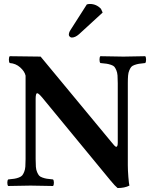

<svg xmlns="http://www.w3.org/2000/svg" viewBox="-20 -928 766 960"><path d="M21 2Q16.6 -2.4 16.6 -14.4Q16.6 -26.4 21 -30.8Q41 -32.7 52 -34.4Q63 -36.1 74.5 -40.5Q85.9 -44.9 91.1 -51Q96.2 -57.1 100.8 -68.4Q105.5 -79.6 106.7 -94.7Q107.9 -109.9 107.9 -132.8V-549.8Q103 -571.3 80.8 -591.1Q58.6 -610.8 28.8 -612.8Q24.4 -617.2 24.4 -629.9Q24.4 -642.6 28.8 -647L183.1 -645L533.2 -222.2Q555.2 -193.8 561 -193.8Q568.8 -193.8 568.8 -214.8V-512.2Q568.8 -535.6 567.6 -550.8Q566.4 -565.9 561.5 -577.1Q556.6 -588.4 552 -594Q547.4 -599.6 535.2 -603.8Q522.9 -607.9 512.9 -609.4Q502.9 -610.8 481.9 -612.8Q477.5 -617.2 477.5 -629.9Q477.5 -642.6 481.9 -647Q577.6 -645 597.2 -645Q614.3 -645 706.1 -647Q710.4 -642.6 710.4 -629.9Q710.4 -617.2 706.1 -612.8Q685.5 -610.8 675 -609.1Q664.6 -607.4 652.8 -603.3Q641.1 -599.1 636.2 -593.3Q631.3 -587.4 626.5 -576.2Q621.6 -564.9 620.4 -550Q619.1 -535.2 619.1 -512.2V-102.1Q619.1 -76.7 621.8 -43.2Q624.5 -9.8 627 0Q603 12.2 567.9 12.2Q555.2 2 532.2 -25.9L192.9 -438Q173.3 -461.9 166 -461.9Q158.2 -461.9 158.2 -433.1V-132.8Q158.2 -109.4 159.4 -94Q160.6 -78.6 165.5 -67.4Q170.4 -56.2 175.3 -50.3Q180.2 -44.4 191.9 -40.3Q203.6 -36.1 214.1 -34.4Q224.6 -32.7 245.1 -30.8Q249.5 -26.4 249.5 -14.4Q249.5 -2.4 245.1 2Q151.4 0 132.8 0Q114.7 0 21 2ZM414.1 -905.8Q421.4 -908.2 429.2 -908.2Q461.9 -908.2 484.9 -883.8L493.2 -865.2L375 -756.8Q356 -740.2 338.9 -740.2Q333.5 -740.2 328.9 -744.6Q324.2 -749 324.2 -753.9Q324.2 -766.1 333 -778.8Z"/></svg>

Font: Common Serif SemiBold
Style: Regular
Weight: 600
Designer: Philipp H. Poll, Khaled Hosny
Foundry: Stefan Peev, Context Ltd.
Version: Version 1.026